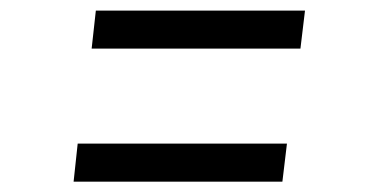

<svg xmlns="http://www.w3.org/2000/svg" viewBox="-20 -505 709 366"><path d="M162.7 -484.8H561.4L552.7 -412.3H154.7ZM128.1 -231.3H527L518.3 -158.7H120.3Z"/></svg>

Font: Merriweather Light
Style: Italic
Weight: 300
Italic angle: -7.8°
Designer: Eben Sorkin
Foundry: Eben Sorkin
Version: Version 2.101